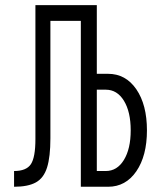

<svg xmlns="http://www.w3.org/2000/svg" viewBox="-20 -713 626 733"><path d="M33.7 0V-60.1Q80.6 -60.1 97.9 -86.2Q115.2 -112.3 115.2 -181.6V-693.4H349.6V-431.2H392.6Q460 -431.2 500.5 -372.1Q541 -313 541 -215.3Q541 -118.2 500.5 -59.1Q460 0 392.6 0H288.6V-633.3H172.4V-185.1Q172.4 -114.3 159.7 -73.7Q147 -33.2 116.9 -16.6Q86.9 0 33.7 0ZM349.6 -60.1H383.8Q427.2 -60.1 453.1 -102.5Q479 -145 479 -215.3Q479 -286.1 453.1 -328.4Q427.2 -370.6 383.8 -370.6H349.6Z"/></svg>

Font: CaskaydiaCove NFP Light
Style: Regular
Weight: 300
Designer: Aaron Bell
Foundry: Saja Typeworks
Version: Version 2111.001; VTT 6.35;Nerd Fonts 3.1.1